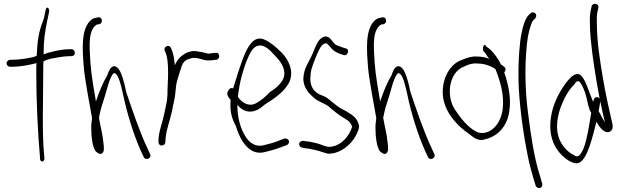

<svg xmlns="http://www.w3.org/2000/svg" viewBox="-20 -760 3222 995"><path d="M14 -432C14 -422 23 -414 32 -414H40C94 -414 142 -426 169 -433C168 -416 168 -399 168 -380C168 -235 176 -71 187 52V62C190 86 213 79 210 57L209 47C197 -74 204 -237 204 -380C204 -401 204 -422 205 -441C216 -449 230 -452 244 -456C270 -461 313 -469 341 -469H350C360 -469 368 -476 368 -486C368 -497 361 -505 350 -505H341C294 -505 228 -488 206 -478C206 -556 213 -594 225 -654L234 -696C239 -719 221 -730 217 -710L208 -667C187 -609 176 -576 172 -499C171 -490 171 -480 170 -470C164 -469 160 -467 155 -465C132 -459 81 -450 39 -450H32C22 -450 14 -441 14 -432Z M415 -404C419 -355 445 -214 457 -148C454 -128 452 -109 453 -91C453 -47 459 -5 474 22C480 28 497 44 509 35C522 25 519 2 515 -27C512 -63 500 -107 493 -149C494 -152 494 -154 494 -156L500 -183C503 -197 507 -211 512 -225C531 -279 543 -346 564 -375C567 -379 569 -381 573 -381C586 -377 594 -359 601 -337C606 -320 612 -298 618 -270C636 -181 672 -62 710 22L725 54C735 75 768 59 758 39L743 6C703 -78 664 -195 634 -283C628 -313 622 -337 616 -356C605 -388 594 -414 573 -417C554 -417 545 -395 535 -368C514 -334 493 -282 478 -237C478 -236 478 -236 477 -235L474 -253C455 -365 449 -402 445 -498C443 -541 445 -582 460 -609C469 -625 474 -628 485 -634H493C516 -639 511 -674 489 -670C476 -668 467 -667 455 -659C397 -614 407 -500 415 -404Z M801 -25C801 -15 807 -6 817 -6C829 -6 835 -12 837 -23L838 -42C842 -91 862 -138 872 -187C877 -219 887 -251 889 -281C891 -303 893 -327 899 -345L907 -373L917 -403C925 -433 937 -448 958 -454L968 -457C1001 -469 1034 -443 1064 -447C1073 -447 1087 -448 1094 -450H1101C1123 -454 1120 -491 1097 -486H1091C1081 -484 1073 -484 1063 -482C1059 -482 1055 -483 1051 -484L1035 -488C1028 -490 1021 -491 1014 -492L994 -495C980 -498 964 -492 952 -489L940 -483C917 -469 899 -453 886 -422C883 -457 878 -487 866 -511C857 -534 824 -517 834 -497C837 -488 840 -485 843 -473C850 -446 851 -413 851 -379C851 -365 851 -352 850 -341C850 -322 848 -308 848 -292V-274C848 -266 847 -257 846 -249C845 -247 845 -245 846 -243C839 -209 833 -174 824 -141C816 -109 804 -76 802 -45Z M1161 -287C1152 -270 1165 -253 1175 -243V-240C1171 -183 1180 -149 1202 -107C1229 -19 1278 45 1348 29C1369 24 1401 16 1428 6L1466 -8C1471 -10 1474 -14 1476 -18C1484 -34 1466 -45 1453 -42L1415 -27C1391 -18 1364 -12 1345 -7C1305 3 1271 -20 1250 -56C1228 -93 1210 -145 1210 -217C1225 -198 1244 -185 1268 -182C1300 -178 1330 -198 1352 -218C1394 -245 1455 -282 1481 -338C1504 -397 1473 -452 1441 -486C1412 -516 1377 -544 1350 -555C1302 -576 1271 -532 1248 -479C1229 -434 1208 -366 1188 -302C1173 -308 1165 -296 1161 -287ZM1213 -258C1220 -332 1242 -407 1263 -456C1278 -492 1293 -518 1318 -523C1353 -531 1382 -497 1414 -462C1437 -437 1466 -396 1448 -352C1435 -324 1407 -300 1379 -283C1355 -258 1333 -239 1307 -225C1270 -205 1234 -227 1213 -258Z M1537 -26C1524 -17 1531 2 1545 5L1561 8C1589 11 1604 16 1620 19C1638 23 1660 32 1678 36C1724 40 1778 10 1813 -39C1824 -55 1839 -83 1841 -104C1837 -138 1816 -158 1791 -173C1781 -180 1769 -187 1754 -194C1715 -214 1690 -247 1660 -261L1635 -271C1612 -283 1588 -305 1588 -353C1590 -401 1597 -412 1616 -462C1629 -494 1639 -514 1646 -522C1657 -534 1667 -540 1678 -531L1692 -516C1703 -501 1716 -491 1739 -482L1760 -475C1782 -466 1794 -505 1772 -509L1750 -516C1737 -521 1725 -525 1717 -530C1706 -540 1698 -554 1687 -564C1669 -577 1653 -571 1636 -554C1626 -544 1615 -520 1601 -484C1576 -428 1556 -411 1552 -354C1552 -300 1586 -272 1607 -253C1629 -233 1656 -227 1680 -211C1702 -192 1732 -165 1771 -143C1789 -133 1798 -123 1805 -103C1788 -51 1749 -10 1704 -1C1674 7 1649 -11 1623 -17C1608 -20 1590 -26 1566 -28L1551 -30C1546 -31 1541 -29 1537 -26Z M1888 -404C1892 -355 1918 -214 1930 -148C1927 -128 1925 -109 1926 -91C1926 -47 1932 -5 1947 22C1953 28 1970 44 1982 35C1995 25 1992 2 1988 -27C1985 -63 1973 -107 1966 -149C1967 -152 1967 -154 1967 -156L1973 -183C1976 -197 1980 -211 1985 -225C2004 -279 2016 -346 2037 -375C2040 -379 2042 -381 2046 -381C2059 -377 2067 -359 2074 -337C2079 -320 2085 -298 2091 -270C2109 -181 2145 -62 2183 22L2198 54C2208 75 2241 59 2231 39L2216 6C2176 -78 2137 -195 2107 -283C2101 -313 2095 -337 2089 -356C2078 -388 2067 -414 2046 -417C2027 -417 2018 -395 2008 -368C1987 -334 1966 -282 1951 -237C1951 -236 1951 -236 1950 -235L1947 -253C1928 -365 1922 -402 1918 -498C1916 -541 1918 -582 1933 -609C1942 -625 1947 -628 1958 -634H1966C1989 -639 1984 -674 1962 -670C1949 -668 1940 -667 1928 -659C1870 -614 1880 -500 1888 -404Z M2284 -348C2242 -211 2343 -112 2416 -62C2437 -44 2464 -27 2493 -38C2560 -53 2611 -107 2620 -189C2629 -249 2615 -314 2601 -361L2593 -385C2601 -393 2603 -406 2593 -414L2575 -427C2572 -435 2568 -442 2564 -448C2549 -474 2524 -505 2502 -517L2497 -524C2488 -538 2477 -507 2486 -494L2493 -487C2498 -482 2505 -466 2516 -455C2493 -464 2474 -467 2452 -467C2426 -469 2403 -462 2372 -449C2330 -435 2298 -393 2284 -348ZM2321 -226C2294 -306 2324 -394 2385 -415C2406 -426 2429 -433 2451 -431C2481 -431 2510 -425 2547 -403L2551 -393C2572 -339 2594 -269 2585 -194C2574 -108 2513 -57 2457 -74C2420 -89 2383 -126 2348 -177C2337 -192 2327 -208 2321 -226Z M2667 -346C2669 -235 2690 -79 2709 16C2718 66 2727 105 2736 134C2744 163 2749 181 2752 189L2756 202C2757 207 2761 210 2765 212C2780 220 2793 208 2790 191L2786 179C2784 170 2779 152 2770 124C2747 43 2731 -57 2718 -163C2703 -270 2699 -387 2707 -491C2712 -555 2717 -589 2732 -632C2736 -644 2740 -652 2745 -656L2754 -665C2757 -668 2759 -673 2759 -678C2759 -689 2751 -696 2741 -696C2736 -696 2732 -694 2729 -691L2720 -682C2701 -663 2690 -625 2683 -588C2678 -566 2674 -535 2671 -494C2668 -453 2666 -404 2667 -346Z M2833 -135C2826 -65 2845 -11 2877 28C2905 62 2952 97 2983 83C3025 59 3048 -40 3071 -129C3082 -109 3105 -73 3131 -75C3150 -77 3159 -95 3154 -116C3137 -191 3118 -273 3104 -358C3089 -447 3073 -546 3073 -644C3072 -666 3073 -684 3076 -697L3081 -720C3086 -743 3050 -748 3046 -727L3041 -705C3038 -688 3036 -668 3037 -643C3037 -620 3038 -592 3041 -560C3051 -457 3069 -347 3087 -252C3087 -251 3087 -250 3088 -249C3085 -253 3081 -255 3077 -256C3060 -259 3057 -245 3054 -232C3033 -280 3019 -334 2997 -362C2964 -407 2914 -336 2888 -293C2862 -250 2839 -197 2833 -135ZM2873 -56C2859 -108 2871 -165 2887 -208C2903 -250 2928 -296 2955 -321C2964 -337 2976 -347 2987 -332C2998 -318 3012 -285 3018 -259L3029 -213C3032 -201 3036 -186 3044 -176C3033 -108 3021 -31 3003 12C2989 41 2977 62 2953 43C2918 27 2884 -14 2873 -56ZM3082 -183 3091 -234C3099 -196 3106 -160 3115 -126C3110 -134 3105 -142 3100 -151C3095 -162 3089 -174 3082 -183Z"/></svg>

Font: Stray Cat
Style: UltCn
Weight: 400
Version: Version 1.0